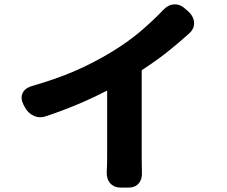

<svg xmlns="http://www.w3.org/2000/svg" viewBox="-20 -810 1040 878"><path d="M87 -332Q73 -361 83 -383.5Q93 -406 124 -416Q236 -448 322.5 -485.5Q409 -523 493 -574Q569 -621 623.5 -667.5Q678 -714 728 -766Q750 -789 777.5 -790Q805 -791 828 -769L845 -754Q867 -732 867.5 -704.5Q868 -677 844 -656Q793 -610 741.5 -569.5Q690 -529 628 -489V-90Q628 -72 628.5 -49.5Q629 -27 629 -22Q631 9 614.5 28.5Q598 48 566 48H534Q502 48 484.5 28.5Q467 9 468 -23Q469 -32 469.5 -54.5Q470 -77 470 -90V-396Q341 -329 192 -279Q162 -268 134.5 -280.5Q107 -293 93 -321Z"/></svg>

Font: Chiron GoRound TC EB
Style: Regular
Weight: 700
Designer: Ryoko NISHIZUKA 西塚涼子 (kana, bopomofo & ideographs); Paul D. Hunt (Latin, Greek & Cyrillic); Sandoll Communications 산돌커뮤니
Foundry: Adobe
Version: Version 1.000;hotconv 1.1.1;makeotfexe 2.6.0